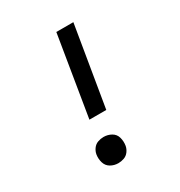

<svg xmlns="http://www.w3.org/2000/svg" viewBox="-174 -857 925 986"><g transform="rotate(-30 288.0 -363.5)"><path d="M225 -260H325L404 -735H303ZM243 8Q260 8 277 2Q294 -4 305 -19Q316 -34 319 -51Q323 -76 316.5 -99.5Q310 -123 289 -135Q268 -147 243 -147Q226 -147 209 -141Q192 -135 181 -120Q170 -105 167 -88Q163 -63 170 -39.5Q177 -16 197.5 -4Q218 8 243 8Z"/></g></svg>

Font: Iosevka Sparkle Medium Oblique
Style: Regular
Weight: 500
Italic angle: -9°
Designer: Belleve Invis
Foundry: Belleve Invis
Version: Version 4.5.0; ttfautohint (v1.8.3)